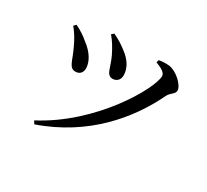

<svg xmlns="http://www.w3.org/2000/svg" viewBox="-145 -928 1289 1193"><g transform="rotate(30 500.0 -331.5)"><path d="M347 -686C373 -657 400 -611 417 -575C450 -506 447 -451 493 -451C519 -451 543 -469 543 -503C543 -556 512 -602 465 -637C432 -663 402 -682 363 -700ZM214 37C537 -75 730 -308 833 -524C848 -555 880 -563 880 -589C880 -628 811 -692 757 -698C732 -701 704 -699 684 -695L679 -676C729 -658 752 -640 752 -619C752 -530 543 -162 201 16ZM117 -615C142 -585 166 -547 187 -500C222 -429 224 -374 270 -374C303 -374 319 -396 319 -425C318 -473 286 -525 228 -568C205 -588 168 -614 132 -630Z"/></g></svg>

Font: Noto Serif CJK HK SemiBold
Style: Regular
Weight: 600
Designer: Ryoko NISHIZUKA 西塚涼子 (kana & ideographs); Frank Grießhammer (Latin, Greek & Cyrillic); Wenlong ZHANG 张文龙 (bopomofo); San
Foundry: Adobe
Version: Version 2.001;hotconv 1.1.0;makeotfexe 2.6.0